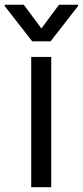

<svg xmlns="http://www.w3.org/2000/svg" viewBox="-54 -784 347 804"><path d="M76.7 0H160.5V-545.5H76.7ZM-34.1 -758.5 81 -610.8H157.7L272.7 -758.5V-764.2H193.2L119.3 -664.8L45.5 -764.2H-34.1Z"/></svg>

Font: Margiela Sans
Style: Regular
Weight: 400
Designer: Stefan Endress, Andreas Faust
Version: Version 1.100;FEAKit 1.0